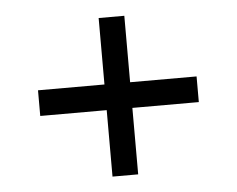

<svg xmlns="http://www.w3.org/2000/svg" viewBox="-40 -595 672 544"><g transform="rotate(-5 296.0 -322.5)"><path d="M259 -286H70V-359H259V-548H332V-359H521V-286H332V-97H259Z"/></g></svg>

Font: umalayalam15
Style: Book
Weight: 400
Designer: Jelle Bosma - Monotype Design Team
Foundry: Monotype Imaging Inc.
Version: Version 2.003